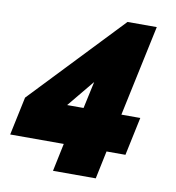

<svg xmlns="http://www.w3.org/2000/svg" viewBox="-122 -642 771 840"><g transform="rotate(10 263.5 -222.0)"><path d="M195 3H-43L-7 -167L377 -571H507L421 -167H505L469 3H385L359 127H169ZM253 -167 279 -287 180 -167Z"/></g></svg>

Font: Raleway Thin Black
Style: Italic
Weight: 900
Italic angle: -12°
Version: Version 4.026